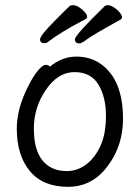

<svg xmlns="http://www.w3.org/2000/svg" viewBox="-20 -705 540 743"><path d="M400 -67Q340 18 243 18Q146 18 95.5 -43Q45 -104 45 -207Q45 -286 90 -373Q108 -409 126.5 -431.5Q145 -454 157 -454Q168 -454 173 -447Q220 -486 276 -486Q331 -486 372 -456Q456 -395 456 -245Q456 -144 400 -67ZM238 -43Q280 -43 314 -69Q348 -95 369 -141Q390 -187 390 -258Q390 -329 361 -377.5Q332 -426 268 -426Q205 -426 158 -358Q111 -290 111 -207Q111 -125 144.5 -84Q178 -43 238 -43ZM152 -538Q135 -538 135 -553Q135 -567 190.5 -623Q246 -679 250 -682Q254 -685 263 -685Q273 -685 286 -677Q299 -669 308 -658.5Q317 -648 317 -641Q317 -634 311 -631Q215 -581 166 -543Q161 -538 152 -538ZM287 -537Q270 -537 270 -553Q270 -569 385 -681Q389 -685 398 -685Q407 -685 420.5 -676.5Q434 -668 443 -657Q452 -646 452 -639Q452 -632 446 -629Q336 -568 316 -552.5Q296 -537 287 -537Z"/></svg>

Font: LXGW WenKai Mono TC
Style: Regular
Weight: 400
Designer: LXGW / Fontworks Inc.
Foundry: LXGW / Fontworks Inc.
Version: Version 1.330